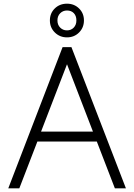

<svg xmlns="http://www.w3.org/2000/svg" viewBox="-20 -1023 729 1043"><path d="M25 0ZM506 -254H183L85 0H25L320 -767H368L664 0H604ZM485 -308 344 -674 203 -308ZM251 -912Q251 -951 277.5 -977Q304 -1003 344 -1003Q383 -1003 409.5 -977Q436 -951 436 -912Q436 -873 409.5 -846.5Q383 -820 344 -820Q305 -820 278 -846.5Q251 -873 251 -912ZM395 -912Q395 -937 381 -951.5Q367 -966 344 -966Q322 -966 307 -951Q292 -936 292 -912Q292 -888 307 -873Q322 -858 344 -858Q366 -858 380.5 -873Q395 -888 395 -912Z"/></svg>

Font: Biryani ExtraLight
Style: Regular
Weight: 275
Designer: Dan Reynolds and Mathieu Reguer
Foundry: Dan Reynolds and Mathieu Reguer
Version: Version 1.004; ttfautohint (v1.1) -l 5 -r 5 -G 72 -x 0 -D la